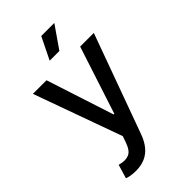

<svg xmlns="http://www.w3.org/2000/svg" viewBox="-285 -841 1136 1136"><g transform="rotate(-45 283.0 -272.5)"><path d="M137.7 208Q113.8 208 94.2 204.6Q74.7 201.2 64.5 196.3L90.3 109.9L97.7 111.8Q138.2 122.1 166.7 110.4Q195.3 98.6 213.4 47.4L227.5 7.3L28.3 -545.9H142.1L279.8 -122.1H285.6L423.8 -545.9H538.1L312 76.2Q296.4 119.1 272.5 148.7Q248.5 178.2 215.1 193.1Q181.6 208 137.7 208ZM237.3 -614.3 305.2 -752.9H414.6L318.4 -614.3Z"/></g></svg>

Font: Inter V
Style: Weight 500 Optical size 14.0
Weight: 500
Designer: Rasmus Andersson
Foundry: rsms
Version: Version 4.000;git-4fc901f